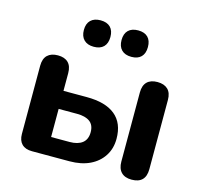

<svg xmlns="http://www.w3.org/2000/svg" viewBox="-106 -839 1010 964"><g transform="rotate(15 399.0 -357.5)"><path d="M138 0Q103.5 0 85.1 -18.4Q66.8 -36.8 66.8 -71.2V-425.2Q66.8 -462 85.9 -480.4Q105 -498.8 140 -498.8Q175 -498.8 193.8 -480.4Q212.5 -462 212.5 -425.2V-333.8H332.8Q431.8 -333.8 482 -292.2Q532.2 -250.8 532.2 -170Q532.2 -119.2 507.5 -80.9Q482.8 -42.5 438.4 -21.2Q394 0 332.8 0ZM212.5 -93.8H308.5Q351 -93.8 374.6 -112.2Q398.2 -130.8 398.2 -168.5Q398.2 -205.5 374.9 -222.8Q351.5 -240 308.5 -240H212.5ZM657.5 8.5Q622.5 8.5 603.8 -10.6Q585 -29.8 585 -65.8V-425.2Q585 -462 603.8 -480.4Q622.5 -498.8 657.5 -498.8Q692.5 -498.8 711.6 -480.4Q730.8 -462 730.8 -425.2V-65.8Q730.8 8.5 657.5 8.5ZM497.1 -586.8Q463.8 -586.8 445.9 -604.8Q428 -622.8 428 -655.9Q428 -689 445.9 -706.6Q463.8 -724.2 496.9 -724.2Q530 -724.2 547.6 -706.6Q565.2 -688.9 565.2 -655.7Q565.2 -622.5 547.7 -604.6Q530.1 -586.8 497.1 -586.8ZM301.4 -586.8Q268.6 -586.8 250.4 -604.8Q232.2 -622.8 232.2 -655.9Q232.2 -689 250.4 -706.6Q268.6 -724.2 301.4 -724.2Q334.8 -724.2 352.5 -706.6Q370.2 -688.9 370.2 -655.7Q370.2 -622.5 352.5 -604.6Q334.8 -586.8 301.4 -586.8Z"/></g></svg>

Font: Nunito ExtraLight
Style: Regular
Weight: 200
Designer: Vernon Adams
Foundry: Vernon Adams
Version: Version 3.602;April 4, 2023;FontCreator 14.0.0.2856 64-bit